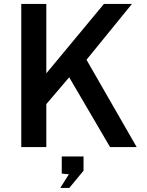

<svg xmlns="http://www.w3.org/2000/svg" viewBox="-20 -743 741 970"><path d="M670.5 0H536L329.5 -352.5L214 -217V0H87.5V-723H214V-372.5L505 -723H646.5L417 -441ZM284.5 206.5 328 137.5 292 134V47.5H402V119.5L330 206.5Z"/></svg>

Font: Public Sans SemiBold
Style: Regular
Weight: 600
Designer: The Public Sans Project Authors: Dan O. Williams and USWDS (Libre Franklin designed by Pablo Impallari and Rodrigo Fuenz
Version: Version 1.007